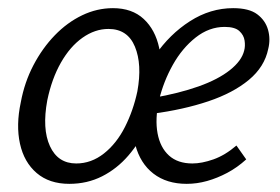

<svg xmlns="http://www.w3.org/2000/svg" viewBox="-20 -443 687 471"><path d="M150 8Q101 8 70 -18.5Q39 -45 29 -90.5Q19 -136 31 -192Q40 -241 62 -283Q84 -325 114.5 -356.5Q145 -388 181.5 -405.5Q218 -423 257 -423Q304 -423 332.5 -396.5Q361 -370 370.5 -325.5Q380 -281 369 -223Q361 -177 342 -135.5Q323 -94 295 -61.5Q267 -29 230.5 -10.5Q194 8 150 8ZM167 -42Q204 -42 235 -66.5Q266 -91 286.5 -131.5Q307 -172 317 -219Q329 -285 311 -328.5Q293 -372 246 -372Q213 -372 182.5 -350.5Q152 -329 129.5 -289.5Q107 -250 96 -197Q83 -127 102.5 -84.5Q122 -42 167 -42ZM438 8Q389 8 356.5 -17Q324 -42 312 -87.5Q300 -133 312 -192Q325 -255 360.5 -307Q396 -359 446 -391Q496 -423 552 -423Q591 -423 611 -408Q631 -393 637.5 -370Q644 -347 638 -323Q629 -279 590.5 -247Q552 -215 491 -194.5Q430 -174 354 -164L356 -203Q419 -214 467 -231Q515 -248 544 -271Q573 -294 579 -319Q582 -330 580 -343.5Q578 -357 567 -367Q556 -377 531 -377Q493 -377 460 -351Q427 -325 404 -284Q381 -243 370 -197Q360 -151 366.5 -116Q373 -81 394.5 -61.5Q416 -42 452 -42Q475 -42 503.5 -52Q532 -62 560 -86L584 -52Q562 -32 537.5 -19Q513 -6 488 1Q463 8 438 8Z"/></svg>

Font: Ysabeau Office
Style: Italic
Weight: 400
Italic angle: -12°
Designer: Christian Thalmann (Catharsis Fonts)
Version: Version 2.001;gftools[0.9.30]; featfreeze: tnum,lnum,ss02